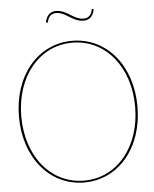

<svg xmlns="http://www.w3.org/2000/svg" viewBox="-61 -981 827 1033"><g transform="rotate(-5 352.5 -464.0)"><path d="M478.5 -924C474 -925 472.5 -921 472.5 -920C467 -888 447 -876 426 -876C370 -876 341 -930 279 -930C251 -930 228.5 -911 222.5 -877C221.5 -872.5 225.5 -871 226.5 -871C227.5 -871 231.5 -871 232.5 -875.5C238 -905.5 256.5 -919 279 -919C334 -919 362.5 -865 426 -865C452 -865 476 -882 482.5 -918C482.5 -919 483 -923 478.5 -924ZM352.5 2.5C538 2.5 672.5 -158 672.5 -380C672.5 -602 538 -762.5 352.5 -762.5C167 -762.5 32.5 -602 32.5 -380C32.5 -158 167 2.5 352.5 2.5ZM352.5 -7.5C174 -7.5 45 -164 45 -380C45 -596 174 -752.5 352.5 -752.5C531 -752.5 660 -596 660 -380C660 -164 531 -7.5 352.5 -7.5Z"/></g></svg>

Font: ZnikomitSC
Style: Regular
Weight: 100
Designer: gluk
Foundry: gluk
Version: Version 0.55